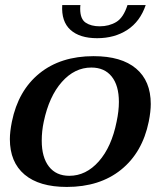

<svg xmlns="http://www.w3.org/2000/svg" viewBox="-20 -729 628 759"><path d="M226 -709H298Q297 -704 297 -694Q297 -654 318.5 -639.5Q340 -625 374 -625Q411 -625 439.5 -642Q468 -659 484 -709H556Q534 -644 483.5 -611Q433 -578 364 -578Q295 -578 258.5 -611Q222 -644 226 -709ZM19 -179Q19 -208 27 -248Q52 -371 136 -439Q220 -507 350 -507Q460 -507 518 -458Q576 -409 576 -318Q576 -288 568 -248Q543 -126 458.5 -58Q374 10 244 10Q135 10 77 -39Q19 -88 19 -179ZM441 -248Q450 -290 450 -326Q450 -391 421.5 -426.5Q393 -462 341 -462Q275 -462 224.5 -405Q174 -348 153 -248Q145 -211 145 -173Q145 -107 173.5 -70.5Q202 -34 254 -34Q320 -34 370.5 -91Q421 -148 441 -248Z"/></svg>

Font: Trirong SemiBold
Style: Italic
Weight: 600
Italic angle: -12°
Designer: Katatrad Team
Foundry: CadsonDemak
Version: Version 1.001